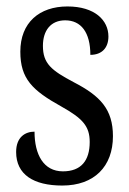

<svg xmlns="http://www.w3.org/2000/svg" viewBox="-20 -565 401 595"><path d="M173 10C272 10 330 -49 330 -143C330 -227 290 -268 209 -310C139 -347 113 -368 113 -423C113 -470 137 -502 182 -502C231 -502 260 -465 260 -395C296 -395 316 -417 316 -452C316 -502 274 -545 189 -545C102 -545 43 -495 43 -405C43 -321 80 -285 170 -235C236 -198 258 -174 258 -125C258 -67 231 -34 175 -34C115 -34 87 -86 87 -157C58 -157 30 -140 30 -94C30 -24 84 10 173 10Z"/></svg>

Font: Noto Serif Sinhala ExtraCondensed
Style: Regular
Weight: 400
Width: 2
Designer: Jelle Bosma - Monotype Design Team
Foundry: Monotype Imaging Inc.
Version: Version 2.007